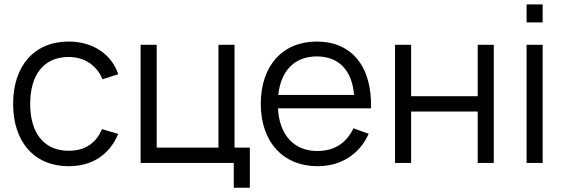

<svg xmlns="http://www.w3.org/2000/svg" viewBox="-20 -745 2582 878"><path d="M294 15C401 15 480 -36.5 520.5 -132.5L446.5 -154.5C419.5 -90.5 368.5 -55.5 294 -55.5C178 -55.5 118 -140.5 118 -270C118 -402.5 180 -484.5 294 -484.5C365 -484.5 423 -446.5 448.5 -382.5L520.5 -405.5C490.5 -497.5 404 -555 294.5 -555C136.5 -555 40 -444 40 -270C40 -97.5 135.5 15 294 15Z M1122.5 113.5V-70H1052.5V-540H979V-70H696.5V-540H623V0H1049V113.5Z M1431 -54.5C1325 -54.5 1258 -126.5 1251 -249.5H1676.5C1682 -439.5 1590 -555 1428 -555C1272.5 -555 1172.5 -444.5 1172.5 -270C1172.5 -96.5 1274.5 15 1431 15C1538.5 15 1623 -38 1666 -133L1596.5 -158.5C1564.5 -92.5 1511.5 -54.5 1431 -54.5ZM1252.5 -311C1264.5 -422.5 1328 -487 1428 -487C1529 -487 1590 -424 1599 -311Z M1860 0V-235H2164.5V0H2238V-540H2164.5V-305H1860V-540H1786.5V0Z M2461.5 -642.5V-725H2388V-642.5ZM2461.5 0V-540H2388V0Z"/></svg>

Font: Vela Sans
Style: Regular
Weight: 400
Designer: Principal design: Mikhail Sharanda - project Manrope.
Design modification: Ravid Balaliev
Foundry: Mikhail Sharanda
Version: Version 1.001